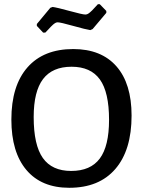

<svg xmlns="http://www.w3.org/2000/svg" viewBox="-20 -883 679 912"><path d="M454 -863 485 -831V-822L420 -745L409 -740Q388 -743 327.5 -760Q267 -777 254 -777Q249 -777 244 -774.5Q239 -772 232.5 -766.5Q226 -761 222 -756.5Q218 -752 209 -742.5Q200 -733 195 -728H185L155 -760V-769L219 -846L230 -850Q252 -847 312 -830.5Q372 -814 385 -814Q390 -814 395 -816Q400 -818 406.5 -823.5Q413 -829 417.5 -833.5Q422 -838 431 -848Q440 -858 445 -863ZM328 -650Q461 -650 533 -568Q605 -486 605 -334Q605 -170 528 -80.5Q451 9 309 9Q177 9 105.5 -75.5Q34 -160 34 -315Q34 -476 110.5 -563Q187 -650 328 -650ZM140 -327Q140 -194 183.5 -132.5Q227 -71 318 -71Q410 -71 454 -130Q498 -189 498 -314Q498 -445 454.5 -505.5Q411 -566 320 -566Q229 -566 184.5 -507.5Q140 -449 140 -327Z"/></svg>

Font: Alegreya Sans Medium
Style: Regular
Weight: 500
Designer: Juan Pablo del Peral
Foundry: Huerta Tipografica
Version: Version 2.007